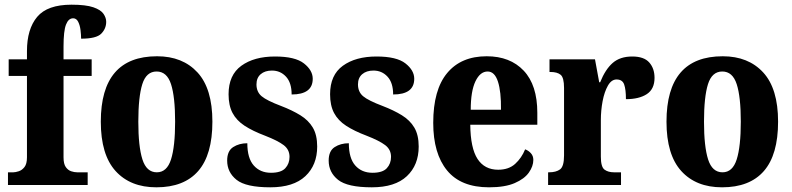

<svg xmlns="http://www.w3.org/2000/svg" viewBox="-20 -789 3377 819"><path d="M14 0V-54H37Q46 -54 60 -58.5Q74 -63 84.5 -76.5Q95 -90 95 -118V-465H17V-536H95V-571Q95 -665 138.5 -717Q182 -769 285 -769Q346 -769 378 -758Q410 -747 421.5 -730Q433 -713 433 -696Q433 -667 412 -645.5Q391 -624 326 -624Q326 -640 323.5 -660.5Q321 -681 313.5 -696Q306 -711 292 -711Q272 -711 261.5 -684Q251 -657 251 -591V-536H371V-465H251V-118Q251 -90 260.5 -76.5Q270 -63 283.5 -58.5Q297 -54 309 -54H354V0Z M647 10Q536 10 473 -59.5Q410 -129 410 -270Q410 -549 650 -549Q759 -549 822.5 -480Q886 -411 886 -270Q886 -129 825.5 -59.5Q765 10 647 10ZM649 -54Q692 -54 709.5 -109Q727 -164 727 -270Q727 -376 709.5 -430Q692 -484 648 -484Q604 -484 587 -430Q570 -376 570 -270Q570 -164 587.5 -109Q605 -54 649 -54Z M1133 10Q1029 10 989 -22Q949 -54 949 -104Q949 -145 974.5 -161.5Q1000 -178 1035 -178Q1035 -114 1062.5 -83Q1090 -52 1136 -52Q1179 -52 1197 -71.5Q1215 -91 1215 -120Q1215 -151 1190 -170Q1165 -189 1111 -210Q1058 -230 1023.5 -252.5Q989 -275 972 -307Q955 -339 955 -387Q955 -469 1009.5 -508.5Q1064 -548 1153 -548Q1239 -548 1276.5 -518.5Q1314 -489 1314 -453Q1314 -386 1224 -386Q1224 -436 1200 -462Q1176 -488 1140 -488Q1110 -488 1092 -472.5Q1074 -457 1074 -429Q1074 -397 1096 -378.5Q1118 -360 1179 -337Q1226 -319 1261 -297.5Q1296 -276 1314.5 -244.5Q1333 -213 1333 -164Q1333 -85 1282.5 -37.5Q1232 10 1133 10Z M1566 10Q1462 10 1422 -22Q1382 -54 1382 -104Q1382 -145 1407.5 -161.5Q1433 -178 1468 -178Q1468 -114 1495.5 -83Q1523 -52 1569 -52Q1612 -52 1630 -71.5Q1648 -91 1648 -120Q1648 -151 1623 -170Q1598 -189 1544 -210Q1491 -230 1456.5 -252.5Q1422 -275 1405 -307Q1388 -339 1388 -387Q1388 -469 1442.5 -508.5Q1497 -548 1586 -548Q1672 -548 1709.5 -518.5Q1747 -489 1747 -453Q1747 -386 1657 -386Q1657 -436 1633 -462Q1609 -488 1573 -488Q1543 -488 1525 -472.5Q1507 -457 1507 -429Q1507 -397 1529 -378.5Q1551 -360 1612 -337Q1659 -319 1694 -297.5Q1729 -276 1747.5 -244.5Q1766 -213 1766 -164Q1766 -85 1715.5 -37.5Q1665 10 1566 10Z M2066 10Q1946 10 1887 -62Q1828 -134 1828 -265Q1828 -406 1887.5 -477.5Q1947 -549 2056 -549Q2156 -549 2214 -487.5Q2272 -426 2272 -308V-257H1986Q1987 -157 2017 -111Q2047 -65 2105 -65Q2150 -65 2177.5 -90Q2205 -115 2220 -152Q2234 -147 2244.5 -135.5Q2255 -124 2255 -107Q2255 -80 2236 -53Q2217 -26 2175.5 -8Q2134 10 2066 10ZM2117 -321Q2118 -398 2104 -441Q2090 -484 2060 -484Q2028 -484 2008 -442Q1988 -400 1988 -321Z M2318 0V-54H2322Q2352 -54 2369 -66.5Q2386 -79 2386 -126V-414Q2386 -458 2371.5 -470Q2357 -482 2328 -482H2324V-536H2518L2536 -438H2540Q2562 -493 2593.5 -520.5Q2625 -548 2677 -548Q2727 -548 2749.5 -522.5Q2772 -497 2772 -457Q2772 -409 2739 -387.5Q2706 -366 2650 -366Q2650 -407 2642.5 -428.5Q2635 -450 2610 -450Q2588 -450 2573 -423.5Q2558 -397 2550.5 -357.5Q2543 -318 2543 -276V-121Q2543 -77 2558.5 -65.5Q2574 -54 2599 -54H2629V0Z M3060 10Q2949 10 2886 -59.5Q2823 -129 2823 -270Q2823 -549 3063 -549Q3172 -549 3235.5 -480Q3299 -411 3299 -270Q3299 -129 3238.5 -59.5Q3178 10 3060 10ZM3062 -54Q3105 -54 3122.5 -109Q3140 -164 3140 -270Q3140 -376 3122.5 -430Q3105 -484 3061 -484Q3017 -484 3000 -430Q2983 -376 2983 -270Q2983 -164 3000.5 -109Q3018 -54 3062 -54Z"/></svg>

Font: Noto Serif Ethiopic Condensed ExtraBold
Style: Regular
Weight: 800
Width: 3
Designer: Monotype Design Team
Foundry: Monotype Imaging Inc.
Version: Version 2.102; ttfautohint (v1.8.4.7-5d5b)